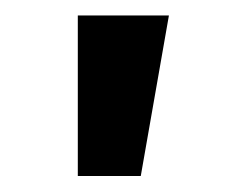

<svg xmlns="http://www.w3.org/2000/svg" viewBox="-20 -682 318 247"><path d="M80.1 -662.1H197.3L161.1 -455.6H80.1Z"/></svg>

Font: PT Astra Sans
Style: Bold
Weight: 700
Designer: A.Korolkova, I. Chaeva
Foundry: ParaType Ltd
Version: Version 1.001; ttfautohint (v1.6)